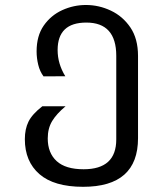

<svg xmlns="http://www.w3.org/2000/svg" viewBox="-20 -530 642 758"><path d="M308.1 207.5Q193.4 207.5 135.7 157.5Q78.1 107.4 78.1 19.5Q78.1 -20.5 92.5 -49.8Q106.9 -79.1 147 -110.4H238.8Q203.6 -81.1 186 -52.2Q168.5 -23.4 168.5 16.6Q168.5 73.7 203.6 106Q238.8 138.2 310.1 138.2Q439 138.2 439 20.5V-309.6Q439 -440.9 320.8 -440.9Q207.5 -440.9 207.5 -332.5Q207.5 -278.3 237.8 -229L151.9 -228.5Q137.2 -248 130.9 -274.4Q124.5 -300.8 124.5 -327.1Q124.5 -388.7 152.8 -429.2Q181.2 -469.7 225.8 -490Q270.5 -510.3 319.3 -510.3Q370.6 -510.3 417.7 -488Q464.8 -465.8 494.9 -421.4Q524.9 -377 524.9 -309.1V15.6Q524.9 207.5 308.1 207.5Z"/></svg>

Font: Vazir Code Hack
Style: Code-Hack
Weight: 400
Foundry: DejaVu fonts team - Redesigned by Saber Rastikerdar
Version: Version 1.1.2